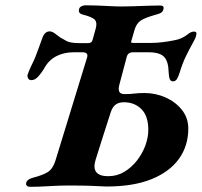

<svg xmlns="http://www.w3.org/2000/svg" viewBox="-20 -716 779 741"><path d="M96.8 5Q87.3 5 83.3 0.4Q79.4 -4.1 81 -10.1Q84.3 -24.6 108.8 -30.6Q145 -40 164.3 -51.9Q183.7 -63.8 193.8 -95.7L315.7 -492.9Q322.9 -514.2 298.1 -514.2H262.5Q226.6 -514.2 196.8 -498.8Q167 -483.4 149.8 -450.7Q141.8 -437.2 128.7 -421.9Q115.7 -406.7 101.1 -406.7Q92.6 -406.7 88.9 -412.9Q85.2 -419 86 -426.2Q87.6 -431.5 91.7 -441.6Q95.7 -451.6 99.3 -458.9Q110.4 -481.1 117 -497.5Q123.6 -513.9 129.4 -530.6Q135.3 -547.2 143.7 -570Q148.2 -582.7 155.3 -588.8Q162.5 -594.9 171.4 -594.9Q181.1 -594.9 192.3 -586.5Q203.4 -578.1 212.4 -571.4Q223.1 -565 237.7 -557.3Q252.2 -549.6 286.7 -549.6H320.1Q334 -549.6 337 -560.9L349.6 -606.4Q355.7 -628.6 346.2 -639.4Q336.8 -650.3 299.7 -659.7Q290.4 -661.9 286.6 -667.3Q282.9 -672.7 285.3 -681.4Q287 -688.2 294.8 -691.9Q302.7 -695.6 309.6 -695.6Q332.1 -695.6 357.1 -694.6Q382.2 -693.6 406.2 -692.3Q430.2 -691 450.4 -691Q470.4 -691 496.2 -691.9Q522 -692.8 548.9 -693.8Q575.8 -694.8 597.5 -694.8Q614.9 -694.8 610.8 -680.5Q608.4 -671.1 601.6 -666.9Q594.9 -662.7 582.8 -659.7Q539.3 -647.8 522.5 -636.1Q505.7 -624.4 498.8 -599.2L486.2 -555.3Q483.9 -550.4 495 -550.4H564.5Q584 -550.4 607.3 -553.2Q630.6 -556 649.5 -559.9Q668.4 -563.7 673 -565.9Q692 -573.3 704.6 -583.7Q717.2 -594.1 728.6 -594.1Q741.8 -594.1 736.9 -579Q736.1 -574.4 733.8 -568.9Q731.6 -563.4 728.6 -558.4Q711.3 -527 697.8 -499.5Q684.3 -471.9 673.1 -435Q668 -418.8 662.5 -410.5Q657 -402.1 648.1 -402.1Q638.7 -402.1 635.2 -410.7Q631.7 -419.2 630.8 -438.2Q630 -479.3 613.1 -496.8Q596.1 -514.2 554 -514.2H492.8Q473.8 -514.2 469.1 -496.5L439.8 -385.9Q436 -368.8 441.1 -360.8Q446.2 -352.8 461.1 -352.8Q482.8 -352.8 498 -354.9Q513.2 -357 537.7 -357Q580.6 -357 619.2 -339.8Q657.8 -322.6 682.2 -291.7Q706.7 -260.7 706.7 -220Q706.7 -153.1 670.6 -102.9Q634.4 -52.7 564.5 -24.4Q494.7 3.8 390.5 3.8Q381.1 3.8 367 2.8Q352.9 1.8 324 0.9Q295.1 0 240.5 0Q208.7 0 168.1 2.5Q127.4 5 96.8 5ZM397.6 -36Q431.8 -36 459.8 -52.9Q487.8 -69.7 508.9 -96.8Q529.9 -124 541.2 -155Q552.4 -186.1 552.4 -214.7Q552.4 -268 525.9 -294.7Q499.4 -321.4 457.9 -321.4Q439.1 -321.4 426.8 -312.7Q414.6 -304.1 407.7 -283.8Q392.7 -238.5 378 -191.5Q363.2 -144.5 348.9 -99.1Q339.2 -67.7 351.5 -51.9Q363.8 -36 397.6 -36Z"/></svg>

Font: EB Garamond
Style: Italic
Weight: 400
Italic angle: -17.2°
Designer: Georg Duffner and Octavio Pardo
Foundry: Georg Duffner
Version: Version 1.001